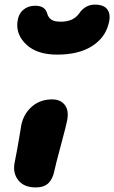

<svg xmlns="http://www.w3.org/2000/svg" viewBox="-20 -801 500 840"><path d="M230 -562Q143.6 -562 96.7 -604.7Q49.8 -647.5 56.2 -705.1Q60.5 -739.7 81.5 -757.8Q102.5 -775.9 133.8 -775.9Q176.8 -775.9 186 -743.2Q190.9 -725.1 203.9 -715.6Q216.8 -706.1 246.1 -706.1Q300.8 -706.1 326.2 -742.2Q353 -780.8 395 -780.8Q435.5 -780.8 450.7 -758.3Q465.8 -735.8 455.1 -696.8Q439.5 -634.8 381.3 -598.4Q323.2 -562 230 -562ZM136.2 19Q85 19 60.1 -12.5Q35.2 -43.9 43.9 -88.9Q54.2 -140.1 63.5 -195.3Q72.8 -250.5 73.2 -253.9Q83.5 -303.2 119.6 -334.7Q155.8 -366.2 208 -366.2Q244.1 -366.2 263.2 -342.3Q282.2 -318.4 273.9 -274.9Q270.5 -254.9 246.1 -164.6Q221.7 -74.2 217.8 -53.2Q210.9 -18.1 191.7 0.5Q172.4 19 136.2 19Z"/></svg>

Font: Shantell Sans Irregular Bouncy
Style: Italic
Weight: 800
Italic angle: -11.31°
Designer: Stephen Nixon, Anya Danilova, Shantell Martin
Foundry: Arrow Type
Version: Version 1.006;[9816181b4]